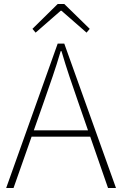

<svg xmlns="http://www.w3.org/2000/svg" viewBox="-20 -945 614 965"><path d="M11 0 270 -726H303L563 0H523L372 -435Q349 -501 329 -560.5Q309 -620 289 -688H285Q265 -620 244.5 -560.5Q224 -501 201 -435L48 0ZM123 -258V-290H447V-258ZM159 -781 143 -800 270 -925H303L431 -800L415 -781L289 -891H285Z"/></svg>

Font: Noto Sans JP
Style: Regular
Weight: 100
Designer: Ryoko NISHIZUKA 西塚涼子 (kana, bopomofo & ideographs); Paul D. Hunt (Latin, Greek & Cyrillic); Sandoll Communications 산돌커뮤니
Foundry: Adobe
Version: Version 2.004;hotconv 1.0.118;makeotfexe 2.5.65603